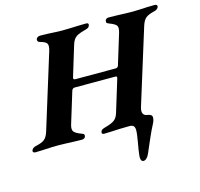

<svg xmlns="http://www.w3.org/2000/svg" viewBox="-163 -786 1178 1133"><g transform="rotate(-15 425.5 -219.0)"><path d="M576.9 217.5Q570.4 217.5 566.1 213Q561.8 208.5 560.7 200.5Q559.6 192.5 560.2 182.5Q562.1 164.7 565.4 143.1Q568.8 121.6 572.8 100.4Q576.1 80.5 578.7 62.3Q581.3 44.2 581.3 30.1Q581.3 14.7 574.4 6.1Q567.4 -2.5 548.8 -2.5Q516.7 -2.5 489.7 -1.5Q462.7 -0.5 439.1 1Q415.6 2.5 393.8 2.5Q377.2 2.5 380.5 -11.7Q383 -21.2 390 -25.2Q397 -29.2 408.3 -32.2Q448.5 -42.9 466.4 -56Q484.3 -69.1 492.7 -97.8L551.4 -289.5Q554.2 -297 553.2 -301.6Q552.3 -306.2 544.8 -306.2H296.6Q281.7 -306.2 277.1 -290.3L218.6 -99.4Q210.2 -70.9 220.6 -57.8Q231 -44.8 265.1 -32.2Q274.4 -29.2 278.1 -25.2Q281.9 -21.2 279.4 -11.7Q277.8 -4.9 271.7 -1.2Q265.5 2.5 256.8 2.5Q235.1 2.5 208.9 1.4Q182.6 0.4 157.4 -0.6Q132.1 -1.6 111.9 -1.6Q91.9 -1.6 67.3 -0.6Q42.6 0.4 18.1 1.9Q-6.4 3.4 -26.5 3.4Q-33.6 3.4 -38.3 -0.4Q-43 -4.1 -41.3 -10.9Q-36.4 -27 -13.5 -32.2Q22.7 -40 39 -52.7Q55.3 -65.5 65.5 -97.4L205.9 -551Q216.1 -583.5 208.6 -596.8Q201.1 -610.1 168.1 -618.7Q158.8 -620.9 155.2 -626.3Q151.5 -631.7 153.9 -640.4Q155.6 -647.2 163.3 -650.9Q171.1 -654.6 178.2 -654.6Q200.7 -654.6 224.2 -653.6Q247.6 -652.6 269.8 -651.3Q292.1 -650 311.7 -650Q331.6 -650 357.2 -650.9Q382.8 -651.8 409.7 -652.8Q436.6 -653.8 458.3 -653.8Q475.7 -653.8 471.6 -639.5Q469.2 -630.1 462.5 -625.9Q455.7 -621.7 443.7 -618.7Q414.7 -611.4 398.2 -603.2Q381.6 -594.9 372.7 -582.5Q363.8 -570.2 357.8 -550.2L301.8 -366.3Q298.1 -352.4 312.6 -352.4H559Q572.4 -352.4 576.4 -366.8L632.5 -550.4Q641.3 -579.8 633.4 -592.5Q625.5 -605.2 589.2 -618.7Q580.8 -621.7 576.7 -625.9Q572.6 -630.1 575 -639.5Q576.7 -647.2 583.2 -650.5Q589.8 -653.8 597.7 -653.8Q619.4 -653.8 645.6 -652.8Q671.9 -651.8 697.4 -650.9Q723 -650 742.4 -650Q761.8 -650 784.4 -651.3Q806.9 -652.6 830.9 -653.6Q854.9 -654.6 877.4 -654.6Q884.5 -654.6 889.3 -650.9Q894 -647.2 892.4 -640.4Q887.5 -623.9 864.4 -618.7Q827.4 -610.1 811.7 -596.4Q796 -582.6 786.2 -551.2L644.1 -94.2Q636.4 -69.5 642.6 -55.2Q648.8 -41 668.7 -38.6Q695.5 -35.3 696.6 -18.1Q697.6 -1 686.4 20.2Q669.6 51.5 649.8 97Q630 142.5 612.2 183.8Q605.7 199.1 596.1 208.3Q586.5 217.5 576.9 217.5Z"/></g></svg>

Font: EB Garamond
Style: Italic
Weight: 400
Italic angle: -17.2°
Designer: Georg Duffner and Octavio Pardo
Foundry: Georg Duffner
Version: Version 1.001